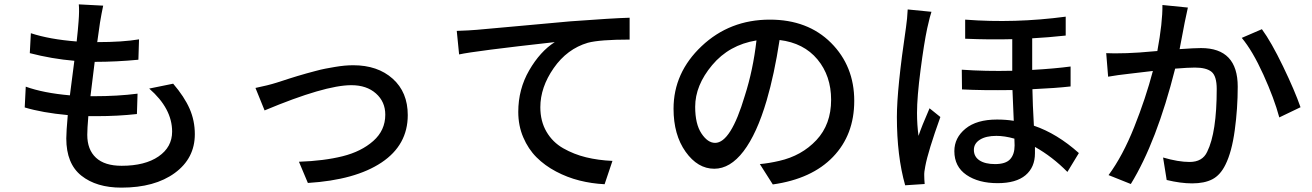

<svg xmlns="http://www.w3.org/2000/svg" viewBox="-20 -816 6040 884"><path d="M667 -408.2 777.3 -430.7Q829.1 -370.1 853 -315.4Q877 -260.7 877 -198.2Q877 -86.9 784.7 -19.5Q692.4 47.9 539.1 47.9Q423.8 47.9 354.5 -7.3Q285.2 -62.5 285.2 -178.7Q285.2 -209 292 -286.1Q174.8 -296.9 93.8 -321.3L98.6 -417Q179.7 -387.7 301.8 -377Q304.7 -404.3 322.3 -536.1Q218.8 -544.9 117.2 -571.3L122.1 -663.1Q208 -634.8 333 -625Q338.9 -677.7 341.8 -717.8Q345.7 -767.6 342.8 -795.9L455.1 -790Q447.3 -753.9 440.4 -711.9L427.7 -622.1Q544.9 -622.1 620.1 -634.8L617.2 -541Q514.6 -531.2 418 -531.2H416Q406.2 -455.1 396.5 -373H410.2Q522.5 -373 613.3 -384.8L610.4 -291Q523.4 -281.2 424.8 -281.2H386.7Q381.8 -222.7 381.8 -195.3Q381.8 -127 421.9 -89.8Q461.9 -52.7 540 -52.7Q647.5 -52.7 710 -95.7Q772.5 -138.7 772.5 -210Q772.5 -316.4 667 -408.2Z M1198.2 -307.6 1156.2 -411.1Q1213.9 -422.9 1253.9 -435.5Q1257.8 -436.5 1279.8 -443.8Q1301.8 -451.2 1313 -454.6Q1324.2 -458 1349.1 -465.8Q1374 -473.6 1391.1 -478Q1408.2 -482.4 1433.1 -489.3Q1458 -496.1 1478.5 -500Q1499 -503.9 1522 -507.8Q1544.9 -511.7 1565.9 -513.7Q1586.9 -515.6 1606.4 -515.6Q1718.8 -515.6 1788.1 -453.6Q1857.4 -391.6 1857.4 -286.1Q1857.4 -148.4 1736.8 -67.9Q1616.2 12.7 1397.5 26.4L1356.4 -71.3Q1471.7 -75.2 1557.6 -96.7Q1643.6 -118.2 1698.7 -167Q1753.9 -215.8 1753.9 -288.1Q1753.9 -347.7 1710.9 -385.7Q1668 -423.8 1597.7 -423.8Q1475.6 -423.8 1198.2 -307.6Z M2093.8 -565.4 2083 -673.8Q2142.6 -675.8 2174.8 -678.7Q2208 -681.6 2358.9 -695.3Q2509.8 -709 2606.4 -717.8Q2802.7 -732.4 2878.9 -734.4V-633.8Q2742.2 -633.8 2686.5 -619.1Q2590.8 -590.8 2529.3 -502.4Q2467.8 -414.1 2467.8 -322.3Q2467.8 -257.8 2496.1 -209.5Q2524.4 -161.1 2573.2 -133.3Q2622.1 -105.5 2678.2 -91.8Q2734.4 -78.1 2799.8 -75.2L2763.7 32.2Q2704.1 29.3 2647.9 15.1Q2591.8 1 2540 -26.4Q2488.3 -53.7 2450.2 -91.8Q2412.1 -129.9 2389.2 -183.6Q2366.2 -237.3 2366.2 -300.8Q2366.2 -405.3 2416.5 -492.2Q2466.8 -579.1 2534.2 -622.1Q2165 -581.1 2093.8 -565.4Z M3272.5 -158.2Q3344.7 -158.2 3409.2 -375Q3447.3 -493.2 3462.9 -629.9Q3336.9 -609.4 3258.8 -516.1Q3180.7 -422.9 3180.7 -324.2Q3180.7 -245.1 3209.5 -201.7Q3238.3 -158.2 3272.5 -158.2ZM3538.1 33.2 3478.5 -60.5Q3521.5 -64.5 3567.4 -75.2Q3670.9 -98.6 3738.8 -170.9Q3806.6 -243.2 3806.6 -356.4Q3806.6 -466.8 3743.7 -542.5Q3680.7 -618.2 3569.3 -631.8Q3544.9 -472.7 3509.8 -353.5Q3464.8 -200.2 3403.3 -119.6Q3341.8 -39.1 3268.6 -39.1Q3192.4 -39.1 3136.7 -117.2Q3081.1 -195.3 3081.1 -315.4Q3081.1 -481.4 3210.4 -603.5Q3339.8 -725.6 3524.4 -725.6Q3699.2 -725.6 3806.2 -618.7Q3913.1 -511.7 3913.1 -351.6Q3913.1 -195.3 3815.4 -93.8Q3717.8 7.8 3538.1 33.2Z M4159.2 -772.5 4268.6 -761.7Q4262.7 -746.1 4249 -685.5Q4234.4 -617.2 4218.3 -493.2Q4202.1 -369.1 4202.1 -295.9Q4202.1 -241.2 4209 -190.4Q4222.7 -232.4 4259.8 -317.4L4309.6 -277.3Q4252.9 -119.1 4240.2 -50.8Q4234.4 -23.4 4235.4 -5.9Q4235.4 7.8 4237.3 31.2L4147.5 37.1Q4109.4 -97.7 4109.4 -277.3Q4109.4 -407.2 4151.4 -690.4Q4157.2 -729.5 4159.2 -772.5ZM4651.4 -146.5Q4651.4 -166 4650.4 -177.7Q4605.5 -190.4 4567.4 -190.4Q4519.5 -190.4 4491.7 -172.9Q4463.9 -155.3 4463.9 -126Q4463.9 -94.7 4489.7 -77.6Q4515.6 -60.5 4561.5 -60.5Q4610.4 -60.5 4630.9 -83Q4651.4 -105.5 4651.4 -146.5ZM4909.2 -509.8V-418Q4840.8 -410.2 4733.4 -405.3Q4734.4 -337.9 4740.2 -237.3Q4846.7 -201.2 4947.3 -111.3L4894.5 -24.4Q4825.2 -94.7 4745.1 -139.6V-110.4Q4745.1 -45.9 4701.7 -9.3Q4658.2 27.3 4573.2 27.3Q4485.4 27.3 4429.7 -10.7Q4374 -48.8 4374 -120.1Q4374 -181.6 4425.3 -223.6Q4476.6 -265.6 4570.3 -265.6Q4611.3 -265.6 4647.5 -259.8Q4641.6 -387.7 4641.6 -401.4Q4502.9 -399.4 4409.2 -404.3L4408.2 -495.1Q4517.6 -487.3 4640.6 -490.2V-635.7Q4541 -632.8 4423.8 -637.7V-725.6Q4651.4 -708 4886.7 -739.3V-652.3Q4806.6 -643.6 4732.4 -639.6V-494.1Q4835.9 -500 4909.2 -509.8Z M5332 -793 5449.2 -781.2Q5437.5 -729.5 5434.6 -712.9Q5432.6 -702.1 5424.3 -658.7Q5416 -615.2 5411.1 -589.8Q5479.5 -594.7 5509.8 -594.7Q5678.7 -594.7 5678.7 -417Q5678.7 -316.4 5665 -216.3Q5651.4 -116.2 5622.1 -57.6Q5598.6 -9.8 5562 9.3Q5525.4 28.3 5468.8 28.3Q5416 28.3 5351.6 12.7L5335 -90.8Q5405.3 -70.3 5457 -70.3Q5516.6 -70.3 5538.1 -117.2Q5582 -206.1 5582 -406.2Q5582 -465.8 5558.1 -485.4Q5534.2 -504.9 5481.4 -504.9Q5452.1 -504.9 5390.6 -500Q5305.7 -163.1 5186.5 31.2L5084 -9.8Q5149.4 -98.6 5202.1 -231Q5254.9 -363.3 5288.1 -489.3Q5227.5 -482.4 5180.7 -476.6Q5126 -470.7 5082 -462.9L5073.2 -571.3Q5104.5 -569.3 5168 -571.3Q5212.9 -572.3 5308.6 -581.1Q5333 -712.9 5332 -793ZM5697.3 -641.6 5790 -681.6Q5833 -623 5887.2 -510.7Q5941.4 -398.4 5967.8 -322.3L5870.1 -275.4Q5846.7 -362.3 5796.9 -472.2Q5747.1 -582 5697.3 -641.6Z"/></svg>

Font: GenEi Gothic M SemiBold
Style: Regular
Weight: 500
Designer: o_tamon (Modified); [Source Han Sans]
Ryoko NISHIZUKA  (kana & ideographs); Paul D. Hunt (Latin, Greek & Cyrillic); Wenl
Version: Version 1.1a;Original Version 1.004